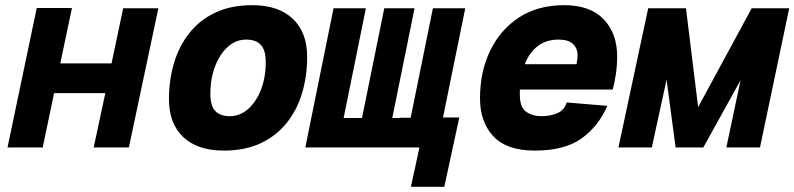

<svg xmlns="http://www.w3.org/2000/svg" viewBox="-20 -570 3070 742"><path d="M9 0 122 -539H258L213 -325H411L456 -538H592L478 0H342L387 -210H189L145 0Z M845 12Q744 12 688.5 -40Q633 -92 633 -187Q633 -261 652.5 -326.5Q672 -392 712 -442.5Q752 -493 812.5 -521.5Q873 -550 955 -550Q1056 -550 1111.5 -497.5Q1167 -445 1167 -350Q1167 -276 1147.5 -210.5Q1128 -145 1088 -95Q1048 -45 987.5 -16.5Q927 12 845 12ZM869 -121Q907 -121 938.5 -148.5Q970 -176 988.5 -223.5Q1007 -271 1007 -330Q1007 -376 988 -396.5Q969 -417 931 -417Q892 -417 861 -389.5Q830 -362 811.5 -314.5Q793 -267 793 -207Q793 -161 812 -141Q831 -121 869 -121Z M1160 0 1183 -114 1269 -538H1394L1308 -114H1379L1465 -538H1582L1496 -114H1524V-115H1567L1653 -538H1778L1692 -116H1755L1697 152H1568L1601 0Z M2047 12Q1938 12 1886.5 -43.5Q1835 -99 1835 -190Q1835 -293 1874.5 -374.5Q1914 -456 1986.5 -503Q2059 -550 2160 -550Q2261 -550 2313 -495.5Q2365 -441 2365 -352Q2365 -317 2360 -283Q2355 -249 2348 -224H1989Q1989 -214 1989 -204Q1989 -155 2013.5 -138Q2038 -121 2072 -121Q2106 -121 2133.5 -132.5Q2161 -144 2170 -174L2327 -161Q2293 -82 2227.5 -35Q2162 12 2047 12ZM2138 -417Q2092 -417 2059 -392.5Q2026 -368 2008 -322H2208Q2209 -330 2210.5 -337.5Q2212 -345 2212 -357Q2212 -383 2194.5 -400Q2177 -417 2138 -417Z M2370 0 2485 -538H2631L2678 -156L2885 -538H3030L2917 0H2787L2842 -260L2698 0H2591L2556 -262L2499 0Z"/></svg>

Font: Geist Mono ExtraBold
Style: Italic
Weight: 800
Italic angle: -12°
Monospace: yes
Designer: Basement.studio, Andrés Briganti, Mateo Zaragoza
Foundry: Basement.studio, Vercel, Andrés Briganti, Guido Ferreyra, Mateo Zaragoza
Version: Version 1.500; ttfautohint (v1.8.4.7-5d5b)